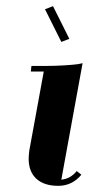

<svg xmlns="http://www.w3.org/2000/svg" viewBox="-20 -594 288 623"><path d="M248 -389 179 -11Q209 -14 229 -39L244 -27Q214 9 169 9Q123 9 98 -14Q73 -37 73 -79Q73 -87 75 -105Q80 -131 122 -362H80L82 -380H125Q159 -380 190 -382Q221 -384 234 -386ZM152 -574 205 -468 179 -458 126 -564Z"/></svg>

Font: Sail
Style: Regular
Weight: 400
Designer: Miguel Hernandez
Foundry: Miguel Hernandez
Version: Version 1.002